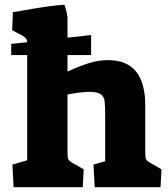

<svg xmlns="http://www.w3.org/2000/svg" viewBox="-20 -785 706 805"><path d="M657 -75 653 0H377L372 -95L421 -109V-299Q421 -343 418.5 -361.5Q416 -380 402 -390Q388 -400 355 -400Q323 -400 263 -389V-146Q263 -125 266 -118Q269 -111 282 -103L331 -75L327 0H37L32 -95L94 -113V-554H27V-601L94 -608Q93 -619 89 -624Q85 -629 75 -635L31 -658L34 -734L65 -739Q197 -763 250 -765Q259 -741 263 -713V-627L362 -638V-554H263V-485Q318 -510 356.5 -521.5Q395 -533 433 -533Q589 -533 589 -343V-146Q589 -125 592 -118Q595 -111 609 -103Z"/></svg>

Font: Suez One
Style: Regular
Weight: 400
Designer: Michal Sahar
Foundry: Hagilda
Version: Version 1.001